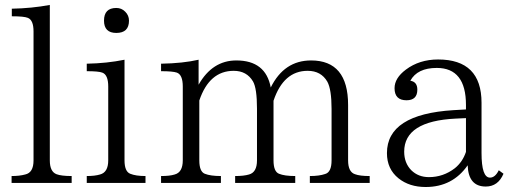

<svg xmlns="http://www.w3.org/2000/svg" viewBox="-20 -750 2074 777"><path d="M270 -9.8H26.9V-37.6Q59.1 -37.6 82 -43.9Q115.7 -51.3 115.7 -100.6V-623Q115.7 -668.5 92.8 -677.7Q77.6 -684.1 27.8 -684.1V-714.8Q108.4 -716.3 181.6 -730V-100.6Q181.6 -55.2 209 -44.9Q228.5 -37.6 270 -37.6Z M450.7 -717.8Q472.2 -717.8 486.8 -702.6Q502 -687.5 502 -666.5Q502 -616.7 450.7 -616.7Q400.9 -616.7 400.9 -666.5Q400.9 -717.8 450.7 -717.8ZM568.8 -9.8H331.1V-37.6Q363.8 -37.6 384.8 -43.9Q418 -52.7 418 -101.1V-399.9Q418 -447.3 394 -456.1Q378.9 -461.9 331.1 -461.9V-492.2Q412.6 -493.7 483.9 -508.3V-101.1Q483.9 -56.2 506.8 -46.9Q529.3 -37.6 568.8 -37.6Z M1476.1 -9.8H1233.9V-37.6Q1272 -37.6 1295.9 -45.9Q1321.8 -53.2 1321.8 -101.1V-309.1Q1321.8 -388.2 1304.7 -419.4Q1279.3 -463.4 1225.1 -463.4Q1127.4 -463.4 1086.9 -342.3V-101.1Q1086.9 -55.7 1108.9 -46.9Q1131.3 -37.6 1174.8 -37.6V-9.8H931.6V-37.6Q966.8 -37.6 987.8 -43.9Q1020 -52.7 1020 -101.1V-310.1Q1020 -392.6 1003.9 -420.4Q978.5 -463.4 925.8 -463.4Q827.1 -463.4 786.6 -343.3V-101.1Q786.6 -55.7 808.6 -46.9Q831.5 -37.6 874 -37.6V-9.8H631.8V-37.6Q667.5 -37.6 687 -43.9Q719.7 -52.7 719.7 -101.1V-399.9Q719.7 -447.3 695.8 -456.1Q679.2 -461.9 631.8 -461.9V-492.2Q720.2 -493.7 783.7 -508.3V-407.2Q839.4 -505.4 936.5 -505.4Q1055.2 -505.4 1075.7 -396Q1129.9 -505.4 1238.8 -505.4Q1388.7 -505.4 1388.7 -325.2V-101.1Q1388.7 -53.7 1417 -44.9Q1436.5 -37.6 1475.1 -37.6H1476.1Z M2017.6 -46.9Q1995.6 4.9 1945.8 4.9Q1875.5 4.9 1872.6 -81.1Q1811.5 6.8 1702.6 6.8Q1636.7 6.8 1592.8 -28.3Q1545.9 -65.9 1545.9 -130.4Q1545.9 -287.6 1814.9 -304.2L1865.7 -307.1V-325.2Q1865.7 -475.1 1747.6 -475.1Q1668.9 -475.1 1640.6 -423.3Q1668.9 -418.9 1668.9 -387.2Q1668.9 -344.2 1625 -344.2Q1576.7 -344.2 1576.7 -393.1Q1576.7 -434.1 1622.6 -468.3Q1677.2 -509.3 1752.9 -509.3Q1928.7 -509.3 1928.7 -334V-130.9Q1928.7 -31.2 1962.9 -31.2Q1983.9 -31.2 1998.5 -61ZM1865.7 -135.3V-272L1823.7 -270Q1615.7 -259.8 1615.7 -136.2Q1615.7 -90.3 1644.5 -61Q1672.9 -33.2 1715.8 -33.2Q1773.9 -33.2 1820.8 -69.3Q1852.1 -94.7 1865.7 -135.3Z"/></svg>

Font: I.Ming
Style: Regular
Weight: 400
Designer: Ichiten Fonts Project
Version: Version 6.11; Dec 27, 2019